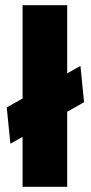

<svg xmlns="http://www.w3.org/2000/svg" viewBox="-20 -720 350 740"><path d="M20 -166 6 -306 290 -466 304 -326ZM67 0V-700H239V0Z"/></svg>

Font: Cairo Play Black
Style: Regular
Weight: 900
Version: Version 3.119